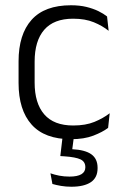

<svg xmlns="http://www.w3.org/2000/svg" viewBox="-20 -518 472 729"><path d="M249.5 10.5Q149.5 10.5 100 -45Q50.5 -100.5 50.5 -203V-285Q50.5 -387.5 100 -442.8Q149.5 -498 249.5 -498Q282 -498 307.8 -491.8Q333.5 -485.5 353.5 -475.8Q373.5 -466 386.5 -455.5L392.5 -401Q369 -420 336.2 -433.5Q303.5 -447 257.5 -447Q184.5 -447 148 -405Q111.5 -363 111.5 -284V-204.5Q111.5 -126 148 -83.8Q184.5 -41.5 258 -41.5Q305 -41.5 338.5 -55.2Q372 -69 396.5 -88L390.5 -32.5Q369.5 -16.5 334.5 -3Q299.5 10.5 249.5 10.5ZM261.5 -6 252 67 225 48Q231 48 239 48Q247 48 254 48.5Q303.5 51 327 68Q350.5 85 350.5 119V121Q350.5 156.5 324.8 173.8Q299 191 251 191Q230.5 191 211.5 187.8Q192.5 184.5 179 180.5L171.5 140Q187 145.5 205.2 149Q223.5 152.5 244 152.5Q274 152.5 289 143.5Q304 134.5 304 117.5V116.5Q304 96 285.8 87.2Q267.5 78.5 224 75.5Q219 75 215.2 75Q211.5 75 209 74.5L218.5 -6Z"/></svg>

Font: Anek Odia Medium Light
Style: Regular
Weight: 300
Version: Version 1.003